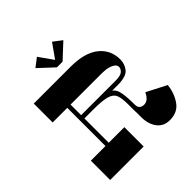

<svg xmlns="http://www.w3.org/2000/svg" viewBox="-232 -1072 1244 1244"><g transform="rotate(-45 389.5 -450.0)"><path d="M204 -588H234V-166H204ZM408 -700Q536 -700 602.5 -647Q669 -594 669 -506Q669 -464 643.5 -432Q618 -400 539 -400H220V-430H550Q596 -430 612.5 -445Q629 -460 629 -478Q629 -492 615.5 -503Q602 -514 577.5 -520.5Q553 -527 521 -527H70V-700ZM322 -430Q419 -430 461.5 -414.5Q504 -399 516 -360.5Q528 -322 528 -233Q528 -209 540 -199Q552 -189 571 -189Q609 -189 633 -241L769 -171Q762 -104 726 -52Q690 0 618 0Q562 0 531 -41Q500 -82 500 -147Q500 -161 500 -178.5Q500 -196 499 -214Q499 -229 499 -242Q499 -255 499 -264Q499 -323 487 -350.5Q475 -378 436.5 -389Q398 -400 314 -400H212V-430ZM377 -177V0H70V-177ZM393 -767H343L437 -900L496 -855L394 -760H342L240 -855L299 -900Z"/></g></svg>

Font: Space Cowgirl
Style: Regular
Weight: 400
Designer: Valery Marier
Foundry: Valery Marier
Version: Version 1.000